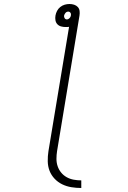

<svg xmlns="http://www.w3.org/2000/svg" viewBox="-20 -755 640 959"><path d="M386 184Q361 184 336.5 180Q312 176 290.5 165.5Q269 155 252.5 137.5Q236 120 227.5 98Q219 76 218.5 50.5Q218 25 222 0L325 -621Q321 -620 316.5 -620Q312 -620 307 -620Q296 -620 285 -623Q274 -626 266.5 -634Q259 -642 257 -653.5Q255 -665 257 -677Q259 -689 265 -700.5Q271 -712 281 -720Q291 -728 303 -731.5Q315 -735 327 -735Q339 -735 350 -731.5Q361 -728 368.5 -720Q376 -712 377.5 -700.5Q379 -689 377 -677L265 0Q262 19 262 38.5Q262 58 268 75.5Q274 93 285.5 107Q297 121 313 130Q329 139 348 142.5Q367 146 386 146ZM314 -658Q321 -658 327 -664Q333 -670 334 -677Q336 -685 332 -691Q328 -697 321 -697Q313 -697 307.5 -691Q302 -685 300 -677Q299 -670 303 -664Q307 -658 314 -658Z"/></svg>

Font: Iosevka Curly Slab XLtEx
Style: Italic
Weight: 200
Width: 7
Italic angle: -9°
Monospace: yes
Designer: Belleve Invis
Foundry: Belleve Invis
Version: Version 11.1.0; ttfautohint (v1.8.3)